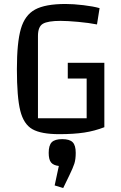

<svg xmlns="http://www.w3.org/2000/svg" viewBox="-20 -660 610 966"><path d="M65 0ZM505 -344V-20Q456 -1 403.5 7Q351 15 278 15Q187 15 143 -10Q99 -35 82 -103Q65 -171 65 -312Q65 -446 85 -515Q105 -584 156.5 -612Q208 -640 310 -640Q349 -640 399.5 -634Q450 -628 481 -619L468 -537Q428 -545 373.5 -550Q319 -555 285 -555Q221 -555 196 -540.5Q171 -526 171 -479V-65H416V-265H321V-344ZM255 273 276 175Q249 172 237 157.5Q225 143 225 109Q225 71 240.5 55.5Q256 40 293 40Q330 40 345.5 55.5Q361 71 361 109Q361 142 354 163.5Q347 185 329 222L298 286Z"/></svg>

Font: Changa
Style: Regular
Weight: 400
Designer: Eduardo Rodriguez Tunni
Foundry: Eduardo Rodriguez Tunni
Version: Version 2.002; ttfautohint (v1.5.10-5e6f)